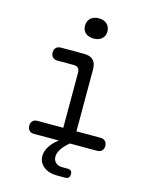

<svg xmlns="http://www.w3.org/2000/svg" viewBox="-138 -840 876 1127"><g transform="rotate(15 300.0 -276.5)"><path d="M511 -79Q529 -79 539.5 -68Q550 -57 550 -39.5Q550 -22 539.5 -11Q529 0 512 0H345Q313 27 298 51Q283 75 283 96Q283 118 297.5 132Q312 146 337 146H370Q384 146 391 152.5Q398 159 398 173Q398 187 391 194Q384 201 370 201H321Q270 201 239 176Q208 151 208 111Q208 82 228 52Q244 26 278 0H126Q108 0 98 -11Q88 -22 88 -39.5Q88 -57 98 -68Q108 -79 126 -79H284V-413Q284 -432 275 -441.5Q266 -451 247 -451H148Q130 -451 119.5 -462Q109 -473 109 -490.5Q109 -508 119.5 -519Q130 -530 148 -530H289Q327 -530 345.5 -511.5Q364 -493 364 -455V-79ZM320 -631Q289 -631 270.5 -647Q252 -663 252 -691Q252 -720 270.5 -737Q289 -754 320 -754Q351 -754 369.5 -737Q388 -720 388 -691Q388 -664 369.5 -647.5Q351 -631 320 -631Z"/></g></svg>

Font: Maple Mono Normal NL Light
Style: Regular
Weight: 300
Monospace: yes
Designer: subframe7536
Version: Version 7.000